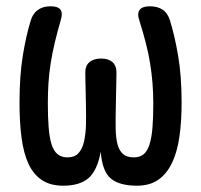

<svg xmlns="http://www.w3.org/2000/svg" viewBox="-20 -580 640 610"><path d="M456 -560Q481 -560 497 -549Q513 -538 520 -515Q535 -467 546 -402.5Q557 -338 557 -254Q557 -194 550 -145.5Q543 -97 526.5 -62.5Q510 -28 483 -9Q456 10 415 10Q360 10 332.5 -12.5Q305 -35 300 -98Q289 -38 261 -14Q233 10 181 10Q140 10 113 -8Q86 -26 70.5 -59.5Q55 -93 48.5 -142Q42 -191 42 -254Q42 -339 52.5 -403.5Q63 -468 78 -516Q85 -538 101 -549Q117 -560 141 -560Q164 -560 172 -549.5Q180 -539 173 -516Q162 -478 154 -444.5Q146 -411 141 -379Q136 -347 134 -316Q132 -285 132 -251Q132 -208 134.5 -176Q137 -144 143.5 -122.5Q150 -101 162.5 -90.5Q175 -80 194 -80Q217 -80 229 -93Q241 -106 246.5 -128.5Q252 -151 253 -181Q254 -211 253 -246L251 -346Q250 -370 263.5 -382Q277 -394 301 -394Q325 -394 338 -382Q351 -370 350 -346L348 -243Q347 -203 347.5 -172Q348 -141 353.5 -121Q359 -101 371 -90.5Q383 -80 406 -80Q425 -80 437 -90.5Q449 -101 455.5 -122.5Q462 -144 464.5 -176Q467 -208 467 -251Q467 -285 464.5 -316Q462 -347 457 -378Q452 -409 443.5 -442.5Q435 -476 423 -514Q415 -537 423.5 -548.5Q432 -560 456 -560Z"/></svg>

Font: Maple Mono NL
Style: Regular
Weight: 400
Monospace: yes
Designer: subframe7536
Version: Version 7.000